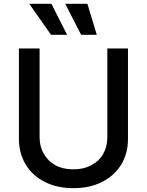

<svg xmlns="http://www.w3.org/2000/svg" viewBox="-20 -984 777 1016"><path d="M547.9 -727.5Q575.2 -727.5 657.2 -727.5Q657.2 -607.4 657.2 -249Q657.2 -172.9 622.1 -114.3Q585.9 -54.7 520.5 -21.5Q456.1 11.7 368.2 11.7Q281.2 11.7 216.8 -21.5Q151.4 -54.7 116.2 -113.3Q80.1 -172.9 80.1 -249Q80.1 -408.2 80.1 -727.5Q107.4 -727.5 189.5 -727.5Q189.5 -610.4 189.5 -257.8Q189.5 -208 211.9 -169.9Q233.4 -131.8 273.4 -109.4Q313.5 -87.9 368.2 -87.9Q423.8 -87.9 463.9 -110.4Q504.9 -131.8 526.4 -169.9Q547.9 -208 547.9 -257.8Q547.9 -414.1 547.9 -727.5ZM250 -799.8Q220.7 -840.8 134.8 -963.9Q164.1 -963.9 252 -963.9Q272.5 -922.9 335 -799.8Q313.5 -799.8 250 -799.8ZM409.2 -799.8Q387.7 -840.8 325.2 -963.9Q354.5 -963.9 442.4 -963.9Q455.1 -922.9 492.2 -799.8Q471.7 -799.8 409.2 -799.8Z"/></svg>

Font: DeepSea
Style: Medium
Weight: 500
Designer: Stem
Version: Version 3.019;git-0a5106e0b